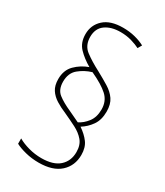

<svg xmlns="http://www.w3.org/2000/svg" viewBox="-183 -928 752 877"><g transform="rotate(30 193.0 -489.5)"><path d="M59 -502Q59 -549 87.5 -577.5Q116 -606 155 -620Q117 -642 90.5 -669.5Q64 -697 64 -742Q64 -790 98.5 -821.5Q133 -853 199 -853Q233 -853 262.5 -845.5Q292 -838 314 -826L302 -805Q285 -814 258 -822Q231 -830 199 -830Q150 -830 119.5 -808Q89 -786 89 -742Q89 -697 120.5 -673Q152 -649 200 -624Q235 -605 263.5 -587.5Q292 -570 308.5 -546Q325 -522 325 -483Q325 -439 305 -410.5Q285 -382 256 -364Q287 -343 305.5 -318Q324 -293 324 -254Q324 -197 285 -161.5Q246 -126 172 -126Q135 -126 101.5 -134.5Q68 -143 48 -154V-182Q72 -168 105 -159Q138 -150 172 -150Q235 -150 266.5 -178.5Q298 -207 298 -254Q298 -291 279 -313.5Q260 -336 229.5 -351.5Q199 -367 164 -383Q135 -395 111 -410Q87 -425 73 -446.5Q59 -468 59 -502ZM84 -503Q84 -461 109.5 -441Q135 -421 178 -402L235 -375Q260 -387 280 -413Q300 -439 300 -480Q300 -524 270 -551.5Q240 -579 179 -607Q142 -596 113 -572Q84 -548 84 -503Z"/></g></svg>

Font: Noto Sans Telugu UI Condensed Thin
Style: Regular
Weight: 100
Width: 3
Designer: Jelle Bosma - Monotype Design Team
Foundry: Monotype Imaging Inc.
Version: Version 2.005; ttfautohint (v1.8.4.7-5d5b)